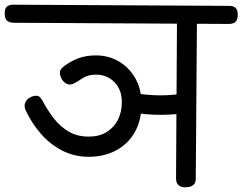

<svg xmlns="http://www.w3.org/2000/svg" viewBox="-64 -790 1033 818"><path d="M314 -122Q251 -122 199 -149.5Q147 -177 108.5 -222Q70 -267 46 -319Q41 -328 41 -340Q41 -352 48.5 -361.5Q56 -371 67 -376.5Q78 -382 89 -382Q100 -382 105.5 -376.5Q111 -371 117 -361Q138 -321 165 -286Q192 -251 228.5 -229.5Q265 -208 314 -208Q359 -208 390.5 -227.5Q422 -247 438.5 -280Q455 -313 455 -355Q455 -408 423.5 -440Q392 -472 345 -472Q311 -472 289 -457.5Q267 -443 256 -437Q249 -433 243.5 -431.5Q238 -430 233 -430Q222 -430 212 -438Q202 -446 196.5 -458Q191 -470 191 -480Q191 -487 194.5 -493Q198 -499 205 -505Q234 -528 268 -541Q302 -554 345 -554Q398 -554 442 -528.5Q486 -503 512.5 -456.5Q539 -410 539 -347Q539 -278 510.5 -227.5Q482 -177 431 -149.5Q380 -122 314 -122ZM527 -307Q513 -309 507 -321Q501 -333 501 -348Q501 -368 511 -379.5Q521 -391 538 -389Q562 -386 591 -384.5Q620 -383 649 -384.5Q678 -386 701 -389Q718 -391 728 -379.5Q738 -368 738 -348Q738 -333 732 -321Q726 -309 712 -307Q686 -303 653 -301.5Q620 -300 587.5 -301.5Q555 -303 527 -307ZM726 8Q707 8 696.5 -1Q686 -10 686 -31L690 -696Q690 -714 702.5 -727.5Q715 -741 732 -741Q750 -741 762.5 -727.5Q775 -714 775 -696L770 -27Q770 -9 758 -0.5Q746 8 726 8ZM910 -688 -4 -693Q-23 -693 -33.5 -701.5Q-44 -710 -44 -732Q-44 -755 -34 -762.5Q-24 -770 -8 -770L913 -765Q930 -765 939.5 -756.5Q949 -748 949 -726Q948 -704 938.5 -696Q929 -688 910 -688Z"/></svg>

Font: Playpen Sans Deva
Style: Regular
Weight: 400
Designer: Pooja Saxena, Gunjan Panchal, Laura Meseguer, Veronika Burian, José Scaglione
Foundry: TypeTogether
Version: Version 2.000